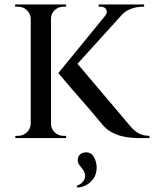

<svg xmlns="http://www.w3.org/2000/svg" viewBox="-20 -620 691 862"><path d="M315 -349 563 -56Q581 -34 600.5 -22.5Q620 -11 651 -10V0H601Q589 0 570 -1.5Q551 -3 527.5 -8.5Q504 -14 480 -27Q456 -40 437 -64Q435 -66 420.5 -83.5Q406 -101 384 -127Q362 -153 337 -181Q312 -209 290.5 -234.5Q269 -260 255.5 -276Q242 -292 242 -292ZM563 -593 292 -294 242 -292 488 -593ZM627 -600V-590H623Q593 -590 567 -580Q541 -570 524 -550L453 -551Q464 -565 457 -577.5Q450 -590 432 -590H423V-600H623ZM209 -600V0H118V-600ZM120 -64V0H49V-10Q49 -10 54.5 -10Q60 -10 60 -10Q84 -10 100.5 -26Q117 -42 118 -64ZM206 -64H209Q209 -42 225.5 -26Q242 -10 266 -10Q267 -10 272 -10Q277 -10 277 -10V0H206ZM206 -536V-600H277V-590Q277 -590 272 -590Q267 -590 266 -590Q242 -590 225.5 -574.5Q209 -559 209 -536ZM120 -536H118Q117 -559 100.5 -574.5Q84 -590 60 -590Q60 -590 54.5 -590Q49 -590 48 -590V-600H120ZM329 99Q329 82 340 73Q351 64 366 64Q391 64 402.5 86.5Q414 109 414 132Q414 170 388.5 195Q363 220 327 222L325 214Q344 207 353 195Q362 183 362 170Q362 161 358.5 152.5Q355 144 349 137Q342 129 335.5 119.5Q329 110 329 99Z"/></svg>

Font: Cinzel Medium
Style: Regular
Weight: 500
Designer: Natanael Gama
Version: Version 2.000